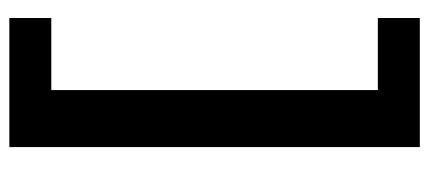

<svg xmlns="http://www.w3.org/2000/svg" viewBox="-280 -560 940 421"><g transform="rotate(-90 190.5 -350.0)"><path d="M361 -800V-708H203V8H361V100H78V-800Z"/></g></svg>

Font: Pathway Extreme 28pt SemiBold
Style: Regular
Weight: 600
Designer: Eduardo Rodriguez Tunni
Foundry: Eduardo Rodriguez Tunni
Version: Version 1.001;gftools[0.9.26]